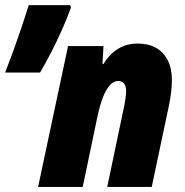

<svg xmlns="http://www.w3.org/2000/svg" viewBox="-29 -734 727 754"><path d="M120.6 0 238.3 -553.2H377.4L373.5 -482.4H377Q394 -509.8 414.6 -527.6Q435.1 -545.4 459.2 -554.2Q483.4 -563 512.7 -563Q553.7 -563 583.3 -546.4Q612.8 -529.8 629.4 -498Q646 -466.3 646 -419.4Q646 -398.4 643.3 -374.3Q640.6 -350.1 635.3 -323.7L566.9 0H392.1L456.1 -305.2Q460 -322.3 463.1 -342.3Q466.3 -362.3 466.3 -377.4Q466.3 -396.5 458 -406.2Q449.7 -416 435.1 -416Q417.5 -416 402.3 -399.4Q387.2 -382.8 375.2 -351.8Q363.3 -320.8 354 -277.8L295.9 0ZM-8.8 -449.2Q7.8 -491.7 24.2 -536.6Q40.5 -581.5 55.7 -626.7Q70.8 -671.9 84 -713.9H246.6L249.5 -703.6Q233.4 -659.7 213.6 -615.2Q193.8 -570.8 172.1 -528.8Q150.4 -486.8 128.4 -449.2Z"/></svg>

Font: Open Sans SemiCondensed ExtraBold
Style: Italic
Weight: 800
Width: 4
Italic angle: -12°
Designer: Monotype Design Team
Foundry: Monotype Imaging Inc.
Version: Version 3.003